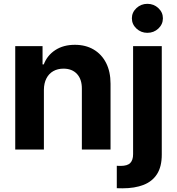

<svg xmlns="http://www.w3.org/2000/svg" viewBox="-20 -789 934 1013"><path d="M211.6 -315.3V0H60.4V-545.5H204.5V-449.2H210.9Q229 -496.8 271.7 -524.7Q314.3 -552.6 375 -552.6Q431.8 -552.6 474.1 -527.7Q516.3 -502.8 539.8 -456.9Q563.2 -410.9 563.2 -347.3V0H411.9V-320.3Q412.3 -370.4 386.4 -398.6Q360.4 -426.8 315 -426.8Q284.4 -426.8 261.2 -413.7Q237.9 -400.6 225 -375.5Q212 -350.5 211.6 -315.3ZM682.2 -545.5H833.5V27Q833.5 90.2 808.6 129.3Q783.7 168.3 737.4 186.4Q691.1 204.5 626.8 204.5Q619 204.5 611.7 204.4Q604.4 204.2 596.2 203.8V85.6Q602.3 85.9 606.7 86.1Q611.2 86.3 616.1 86.3Q652.7 86.3 667.4 70.8Q682.2 55.4 682.2 24.5ZM757.5 -615.8Q724.1 -615.8 699.9 -638.3Q675.8 -660.9 675.8 -692.5Q675.8 -723.7 699.9 -746.3Q724.1 -768.8 757.5 -768.8Q791.5 -768.8 815.5 -746.3Q839.5 -723.7 839.5 -692.5Q839.5 -660.9 815.5 -638.3Q791.5 -615.8 757.5 -615.8Z"/></svg>

Font: InterMG
Style: Bold
Weight: 700
Designer: Rasmus Andersson
Foundry: rsms
Version: Version 3.019;December 26, 2023;FontCreator 15.0.0.2955 64-b